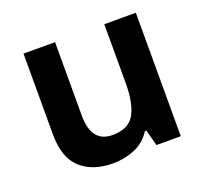

<svg xmlns="http://www.w3.org/2000/svg" viewBox="-101 -664 852 795"><g transform="rotate(-20 325.5 -267.0)"><path d="M571 -544H432V-284Q432 -196 405.5 -148.5Q379 -101 308 -101Q215 -101 215 -221V-544H76V-189Q76 -85 128.5 -37.5Q181 10 270 10Q321 10 366.5 -9Q412 -28 438 -70H445L464 0H571Z"/></g></svg>

Font: Noto Sans UI
Style: Bold
Weight: 700
Designer: Monotype Design Team
Foundry: Monotype Imaging Inc.
Version: Version 1.901